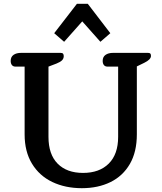

<svg xmlns="http://www.w3.org/2000/svg" viewBox="-20 -972 847 1006"><path d="M264 -798 383 -952H440L558 -798L506 -753L411 -860L316 -753ZM109 -268V-623H61Q49 -623 42.5 -631Q36 -639 36 -653Q36 -674 51 -684.5Q66 -695 91 -695H297Q307 -695 310.5 -690.5Q314 -686 314 -678Q314 -665 305 -656Q296 -647 276 -639L234 -623V-255Q234 -163 282 -114.5Q330 -66 415 -66Q501 -66 550 -115Q599 -164 599 -255V-623H543Q531 -623 524.5 -631Q518 -639 518 -653Q518 -674 533 -684.5Q548 -695 573 -695H755Q764 -695 767.5 -691.5Q771 -688 771 -679Q771 -660 736 -643L697 -624V-268Q697 -176 660.5 -113Q624 -50 559 -18Q494 14 409 14Q322 14 254 -18.5Q186 -51 147.5 -114.5Q109 -178 109 -268Z"/></svg>

Font: MaitreeSemiBold
Style: Regular
Weight: 600
Designer: CadsonDemak Team
Foundry: CadsonDemak
Version: Version 1.000